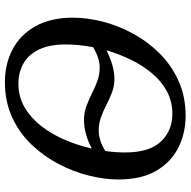

<svg xmlns="http://www.w3.org/2000/svg" viewBox="-17 -748 776 782"><g transform="rotate(90 371.0 -357.0)"><path d="M314 11Q240 11 180.5 -20.5Q121 -52 86.5 -114Q52 -176 52 -266Q52 -324 68 -387Q84 -450 116.5 -510Q149 -570 197 -618.5Q245 -667 309 -696Q373 -725 452 -725Q521 -725 580 -696Q639 -667 675 -606.5Q711 -546 711 -450Q711 -395 695.5 -332Q680 -269 648.5 -208.5Q617 -148 569.5 -98Q522 -48 458 -18.5Q394 11 314 11ZM513 -371Q530 -371 551.5 -377.5Q573 -384 595 -398Q601 -440 601 -477Q601 -578 556.5 -624.5Q512 -671 444 -671Q393 -671 351.5 -648.5Q310 -626 278 -587.5Q246 -549 223 -501.5Q200 -454 185 -403Q220 -420 248.5 -427.5Q277 -435 301 -435Q330 -435 355.5 -425.5Q381 -416 406 -403Q431 -390 457 -380.5Q483 -371 513 -371ZM320 -44Q375 -44 418.5 -70Q462 -96 495 -139Q528 -182 550.5 -235.5Q573 -289 585 -343Q551 -325 522 -318Q493 -311 469 -311Q440 -311 413.5 -320.5Q387 -330 361.5 -343Q336 -356 310 -365.5Q284 -375 254 -375Q237 -375 216 -368.5Q195 -362 172 -348Q161 -287 161 -238Q161 -170 182 -127Q203 -84 239.5 -64Q276 -44 320 -44Z"/></g></svg>

Font: NotoSerif-Italic
Style: Regular
Weight: 400
Italic angle: -12°
Designer: Monotype Design Team
Foundry: Monotype Imaging Inc.
Version: Version 2.007; ttfautohint (v1.8) -l 8 -r 50 -G 200 -x 14 -D